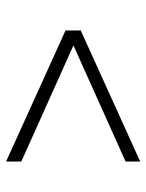

<svg xmlns="http://www.w3.org/2000/svg" viewBox="55 -675 480 630"><g transform="rotate(90 295.0 -360.0)"><path d="M129 -361 510 -190V-140L80 -335V-385L510 -580V-532Z"/></g></svg>

Font: Retni Sans Light
Style: Regular
Weight: 300
Designer: Vitaly Kuzmin
Foundry: ParaType Ltd.
Version: Version 1.00;March 2, 2019;FontCreator 11.5.0.2425 64-bit; t